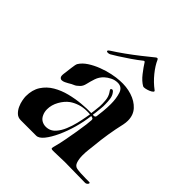

<svg xmlns="http://www.w3.org/2000/svg" viewBox="-187 -796 926 926"><g transform="rotate(45 275.5 -333.0)"><path d="M102 6Q83 6 70.5 -6Q58 -18 50.5 -34.5Q43 -51 40 -67.5Q37 -84 37 -93Q37 -137 56.5 -167Q76 -197 107.5 -215.5Q139 -234 176.5 -243.5Q214 -253 251.5 -256.5Q289 -260 318 -259Q318 -259 320.5 -278Q323 -297 324 -311Q325 -329 323 -351Q321 -373 311 -389Q309 -392 304 -399.5Q299 -407 306 -410Q307 -411 310 -411Q316 -411 323 -400Q331 -389 333.5 -372Q336 -355 336 -336Q336 -329 336 -323Q336 -317 335 -310Q334 -294 331.5 -276.5Q329 -259 329 -259Q331 -258 334 -258Q346 -258 347 -268Q349 -282 351.5 -306.5Q354 -331 354 -357Q354 -394 344.5 -423.5Q335 -453 305 -453Q286 -453 269 -444.5Q252 -436 240 -425Q222 -408 214.5 -385.5Q207 -363 202.5 -343Q198 -323 187 -313Q174 -300 163.5 -296Q153 -292 137 -282Q132 -279 122.5 -274.5Q113 -270 105 -270Q98 -270 93 -276Q88 -282 90 -298Q93 -320 96 -345.5Q99 -371 103 -378Q116 -399 140.5 -415Q165 -431 195 -442.5Q225 -454 254 -460Q283 -466 305 -467Q348 -470 385.5 -458Q423 -446 446 -421Q469 -396 469 -358Q469 -345 466 -330Q456 -287 449 -243.5Q442 -200 438 -156Q437 -146 434.5 -126Q432 -106 432 -85Q432 -62 438 -43Q444 -24 461 -21Q472 -19 489 -18Q506 -17 521.5 -17Q537 -17 545 -17H546Q551 -17 551 -13Q551 -9 546 -4.5Q541 0 535 0Q500 0 465 -1Q430 -2 395 -2Q378 -2 360.5 -1Q343 0 325 0H315Q303 0 303 -6Q303 -9 304.5 -14.5Q306 -20 308 -28Q314 -50 320 -82Q326 -114 331.5 -146.5Q337 -179 340 -203.5Q343 -228 343 -235V-237Q343 -244 338 -246Q333 -248 328 -249Q323 -206 310.5 -161.5Q298 -117 280.5 -79Q263 -41 244 -17.5Q225 6 207 6ZM209 -57Q239 -57 259 -80Q275 -98 286 -124.5Q297 -151 303.5 -178Q310 -205 313.5 -225Q317 -245 318 -250Q312 -251 306.5 -251Q301 -251 296 -251Q270 -251 247.5 -243.5Q225 -236 208 -224Q186 -208 170 -179.5Q154 -151 154 -121Q154 -103 161 -88Q168 -72 181 -64.5Q194 -57 209 -57ZM356 -672Q359 -672 362 -667Q374 -639 399.5 -607.5Q425 -576 456 -553Q462 -549 456.5 -543.5Q451 -538 440 -533.5Q429 -529 418.5 -527Q408 -525 404 -527Q381 -540 360 -567Q339 -594 326 -615Q323 -619 318 -616Q297 -599 268 -579Q239 -559 215 -544Q191 -529 182 -524Q176 -521 169 -521Q160 -521 160 -526Q162 -532 171 -537Q198 -554 230 -577Q262 -600 292.5 -624Q323 -648 345 -666Q351 -672 356 -672Z"/></g></svg>

Font: Tapestry
Style: Regular
Weight: 400
Designer: Robert E. Leuschke
Foundry: Robert E. Leuschke
Version: Version 1.010; ttfautohint (v1.8.4.7-5d5b)